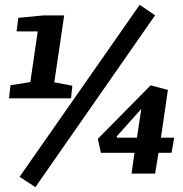

<svg xmlns="http://www.w3.org/2000/svg" viewBox="-20 -717 756 793"><path d="M17.1 -311 23.4 -365 105.3 -378 135.8 -587.3H48.4L55.8 -643.4L160.1 -653.4H245.1L204.2 -377L278.7 -363L273.4 -311ZM126.2 55.9 60.9 13.2 556.9 -697 620.5 -653.7ZM523.3 0 535.4 -85.8H396.7L384 -143.6L602.1 -364.5L673.5 -345.6L644.7 -148.3H699.4L688.5 -85.8H634.6L620.7 0ZM463.5 -148.3H545.7L563.4 -267L462 -153.5Z"/></svg>

Font: Faustina Light
Style: Italic
Weight: 300
Italic angle: -8°
Designer: Alfonso Garcia
Foundry: http://www.omnibus-type.com
Version: Version 1.200